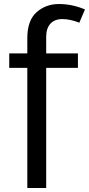

<svg xmlns="http://www.w3.org/2000/svg" viewBox="-20 -780 443 956"><path d="M116 156H210V-442H368V-514H210V-597C210 -625 217 -646.7 231 -662C245 -677.3 264.8 -685 290.5 -685C316.2 -685 344.3 -679 375 -667L403 -733C360.3 -751 317.2 -760 273.5 -760C229.8 -760 192.7 -746.3 162 -719C131.3 -691.7 116 -648.7 116 -590V-514H26V-442H116Z"/></svg>

Font: Telex Regular
Style: Regular
Weight: 400
Designer: Andres Torresi
Foundry: Andres Torresi
Version: Version 1.001